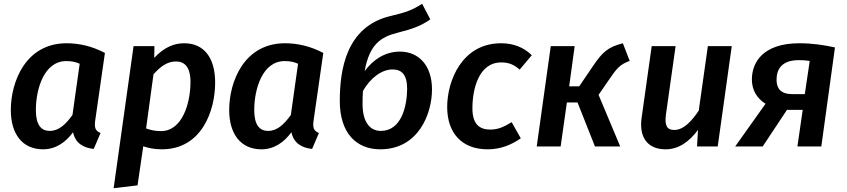

<svg xmlns="http://www.w3.org/2000/svg" viewBox="-20 -772 4462 1012"><path d="M331 -544C115 -544 37 -341 37 -192C37 -67 97 15 207 15C274 15 326 -22 365 -75C377 -18 418 7 474 13L510 -71C480 -83 477 -102 482 -138L533 -493C468 -527 401 -544 331 -544ZM329 -450C358 -450 377 -446 400 -436L362 -166C326 -116 290 -82 242 -82C198 -82 169 -112 169 -192C169 -302 212 -450 329 -450Z M579 220 705 205 735 -1C762 8 792 15 833 15C1042 15 1114 -186 1114 -337C1114 -469 1054 -544 951 -544C901 -544 848 -526 793 -467L794 -529H684ZM829 -81C797 -81 776 -86 750 -95L789 -380C823 -419 860 -448 907 -448C951 -448 984 -422 984 -339C984 -231 942 -81 829 -81Z M1482 -544C1266 -544 1188 -341 1188 -192C1188 -67 1248 15 1358 15C1425 15 1477 -22 1516 -75C1528 -18 1569 7 1625 13L1661 -71C1631 -83 1628 -102 1633 -138L1684 -493C1619 -527 1552 -544 1482 -544ZM1480 -450C1509 -450 1528 -446 1551 -436L1513 -166C1477 -116 1441 -82 1393 -82C1349 -82 1320 -112 1320 -192C1320 -302 1363 -450 1480 -450Z M2088 -500C2009 -500 1946 -457 1902 -397C1927 -538 1987 -577 2074 -599C2161 -621 2201 -637 2248 -670L2205 -752C2151 -718 2121 -707 2036 -687C1806 -631 1771 -408 1771 -239C1771 -70 1859 15 1984 15C2185 15 2257 -171 2257 -301C2257 -427 2187 -500 2088 -500ZM1987 -82C1927 -82 1891 -133 1891 -223C1891 -246 1891 -269 1893 -292C1934 -365 1995 -406 2049 -406C2097 -406 2126 -379 2126 -303C2125 -212 2096 -82 1987 -82Z M2621 -544C2415 -544 2337 -346 2337 -208C2337 -70 2415 15 2550 15C2615 15 2672 -6 2725 -43L2677 -128C2636 -103 2605 -89 2564 -89C2506 -89 2470 -119 2470 -201C2470 -300 2502 -443 2622 -443C2659 -443 2688 -433 2719 -405L2783 -481C2739 -524 2684 -544 2621 -544Z M3263 -544C3185 -524 3156 -498 3107 -426L3033 -317H2980L3009 -529H2883L2809 0H2935L2968 -232H3024L3116 0H3249L3135 -272L3190 -352C3229 -409 3246 -432 3299 -451Z M3488 15C3558 15 3612 -25 3659 -87L3654 0H3763L3837 -529H3711L3663 -189C3628 -137 3585 -87 3534 -87C3498 -87 3482 -106 3490 -168L3541 -529H3415L3362 -152C3347 -50 3392 15 3488 15Z M4194 -544C4001 -544 3943 -443 3943 -353C3943 -298 3969 -254 4015 -225L3855 0H4000L4128 -193H4211L4183 0H4309L4381 -522C4326 -534 4263 -544 4194 -544ZM4191 -455C4210 -455 4225 -454 4248 -451L4222 -276H4154C4097 -276 4073 -305 4073 -351C4073 -406 4099 -455 4191 -455Z"/></svg>

Font: Fira Sans Medium
Style: Italic
Weight: 500
Italic angle: -8°
Designer: bBox Type GmbH & Carrois Corporate GbR & Edenspiekermann AG
Foundry: bBox Type GmbH & Carrois Corporate GbR & Edenspiekermann AG
Version: Version 4.301;PS 004.301;hotconv 1.0.88;makeotf.lib2.5.64775